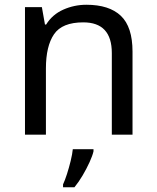

<svg xmlns="http://www.w3.org/2000/svg" viewBox="-20 -566 658 807"><path d="M343 -546Q439 -546 488 -499.5Q537 -453 537 -349V0H450V-343Q450 -472 330 -472Q241 -472 207 -422Q173 -372 173 -278V0H85V-536H156L169 -463H174Q200 -505 246 -525.5Q292 -546 343 -546ZM373 70Q369 88 356.5 115.5Q344 143 327.5 171Q311 199 293 221H245V209Q253 192 261.5 165.5Q270 139 277 110.5Q284 82 286 61H373Z"/></svg>

Font: Noto Sans Tifinagh Ahaggar
Style: Regular
Weight: 400
Designer: JamraPatel
Foundry: JamraPatel LLC
Version: Version 2.006; ttfautohint (v1.8.4.7-5d5b)